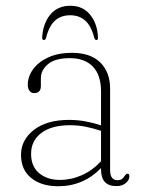

<svg xmlns="http://www.w3.org/2000/svg" viewBox="-20 -637 496 667"><path d="M53 -99Q53 -151 97.8 -185.8Q142.5 -220.5 220 -220.5Q250.5 -220.5 278.8 -215Q307 -209.5 331 -201.5V-319Q331 -376 302.8 -405.5Q274.5 -435 222.5 -435Q171 -435 146.5 -414Q122 -393 122 -365.5V-338.5Q122 -313.5 98.5 -313.5Q88.5 -313.5 82.5 -321.5Q76.5 -329.5 76.5 -342Q76.5 -371 95 -396.5Q113.5 -422 148 -437.8Q182.5 -453.5 229.5 -453.5Q294.5 -453.5 328.5 -419.8Q362.5 -386 362.5 -329V-46.5Q362.5 -11 388 -11Q398.5 -11 404.2 -15.5Q410 -20 413 -26Q418.5 -33.5 422.5 -33.5Q429.5 -33.5 429.5 -24.5Q429.5 -12 417.2 -1.2Q405 9.5 384.5 9.5Q331 9.5 331 -47.5V-53Q269.5 10 182 10Q124 10 88.5 -18.5Q53 -47 53 -99ZM88 -102.5Q88 -58.5 116.2 -35.2Q144.5 -12 188 -12Q227.5 -12 264.5 -28.5Q301.5 -45 331 -77V-182.5Q307 -190.5 280.2 -196.2Q253.5 -202 223 -202Q159.5 -202 123.8 -175.2Q88 -148.5 88 -102.5ZM224 -584Q192 -584 171.2 -565.5Q150.5 -547 140 -505.5Q138 -498 132.5 -498Q126.5 -498 126.5 -506Q129 -555 154.5 -586Q180 -617 224 -617Q267.5 -617 293 -586Q318.5 -555 320.5 -506Q321 -498 314.5 -498Q310 -498 307.5 -505.5Q297 -547 276 -565.5Q255 -584 224 -584Z"/></svg>

Font: Fraunces 72pt Soft Thin
Style: Regular
Weight: 100
Version: Version 1.000;[b76b70a41]